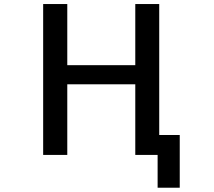

<svg xmlns="http://www.w3.org/2000/svg" viewBox="-20 -751 1040 932"><path d="M306.6 -731.4V-434.6H636.7V-731.4H752.9V-95.7H852.5V160.2H745.1V1H709H636.7V-341.8H306.6V1H189.5V-731.4Z"/></svg>

Font: Gen Shin Gothic Monospace Medium
Style: Regular
Weight: 500
Designer: [Source Han Sans]
Ryoko NISHIZUKA  (kana & ideographs); Paul D. Hunt (Latin, Greek & Cyrillic); Wenlong ZHANG  (bopomofo
Version: Version 1.002.20150607